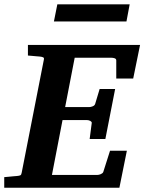

<svg xmlns="http://www.w3.org/2000/svg" viewBox="-35 -882 678 902"><path d="M590.8 -513.2H511.2V-598.1Q511.2 -605.5 503.7 -608.2Q496.1 -610.8 487.8 -610.8H315.9L271 -378.9H383.8Q391.6 -378.9 400.6 -382.6Q409.7 -386.2 412.1 -394L433.1 -463.9H505.9L460 -229H386.2L396 -304.2Q396.5 -307.1 394.5 -309.6Q392.6 -312 389.2 -314Q385.7 -315.9 381.6 -316.9Q377.4 -317.9 374 -317.9H258.8L209 -60.1H421.9Q429.7 -60.1 438.7 -64Q447.8 -67.9 450.2 -74.2L481.9 -173.8H561L525.9 0H-15.1V-49.8Q-3.9 -50.8 7.1 -51.8Q18.1 -52.7 26.4 -53.7Q36.1 -54.7 44.9 -55.2Q56.2 -56.2 60.8 -58.6Q65.4 -61 66.9 -70.8L170.9 -601.1Q173.3 -609.9 168 -612.5Q162.6 -615.2 152.8 -616.2Q144 -616.7 134.8 -617.7Q126.5 -618.7 116.2 -619.4Q106 -620.1 96.2 -621.1V-670.9H623ZM559.1 -781.2H218.3L234.4 -861.8H574.2Z"/></svg>

Font: Charis SIL Eur
Style: Bold Italic
Weight: 700
Italic angle: -11°
Foundry: SIL International
Version: Version 5.000